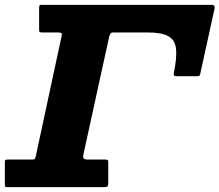

<svg xmlns="http://www.w3.org/2000/svg" viewBox="-52 -770 903 790"><path d="M187 -636.5H121Q113.5 -636.5 111.2 -638.2Q109 -640 109 -647.5V-740.5Q109 -750 116.5 -750H819Q833.5 -750 831 -735.5L772 -466.5Q770.5 -459.5 767.5 -458Q764.5 -456.5 757 -456.5H673Q660.5 -456.5 663 -468.5Q676.5 -533 672.2 -569.8Q668 -606.5 640 -621.5Q612 -636.5 554.5 -636.5H414Q405 -636.5 402 -631.2Q399 -626 397 -618L291 -133.5Q288.5 -122 292.8 -117.8Q297 -113.5 310 -113.5H379.5Q387 -113.5 390.2 -112Q393.5 -110.5 393.5 -103.5V-15Q393.5 -5.5 389.8 -2.8Q386 0 377 0H-19.5Q-27 0 -29.5 -1.2Q-32 -2.5 -32 -10V-104.5Q-32 -111 -28.8 -112.2Q-25.5 -113.5 -18.5 -113.5H82Q90 -113.5 91.8 -117Q93.5 -120.5 95.5 -128.5L201.5 -621.5Q204 -631 200.5 -633.8Q197 -636.5 187 -636.5Z"/></svg>

Font: Besley* Heavy
Style: Italic
Weight: 800
Italic angle: -13°
Designer: Owen Earl
Foundry: indestructible type*
Version: Version 3.000; ttfautohint (v1.8.3)